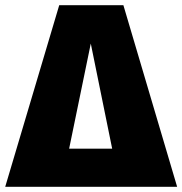

<svg xmlns="http://www.w3.org/2000/svg" viewBox="-45 -716 699 736"><path d="M428 -696H182L-25 0H634ZM303 -549 385 -146H220Z"/></svg>

Font: Fira Sans Heavy
Style: Regular
Weight: 900
Designer: bBox Type GmbH & Carrois Corporate GbR & Edenspiekermann AG
Foundry: bBox Type GmbH & Carrois Corporate GbR & Edenspiekermann AG
Version: Version 4.300;PS 004.300;hotconv 1.0.88;makeotf.lib2.5.64775